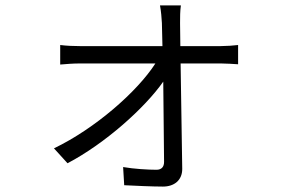

<svg xmlns="http://www.w3.org/2000/svg" viewBox="-20 -630 1040 708"><path d="M179 -83 229 -28C368 -101 514 -232 582 -329L585 -33C585 -15 576 -4 557 -4C527 -4 474 -7 434 -14L438 53C476 55 543 58 581 58C622 58 652 35 652 -7L646 -396H795C814 -396 842 -394 858 -393V-464C844 -462 813 -460 794 -460H645L644 -545C644 -567 644 -589 647 -610H570C574 -588 576 -564 577 -545L579 -460H274C251 -460 226 -461 202 -464V-392C226 -394 249 -396 275 -396H553C486 -292 331 -156 179 -83Z"/></svg>

Font: Noto Sans JP DemiLight
Style: Regular
Weight: 350
Designer: Ryoko NISHIZUKA 西塚涼子 (kana, bopomofo & ideographs); Paul D. Hunt (Latin, Greek & Cyrillic); Sandoll Communications 산돌커뮤니
Foundry: Adobe
Version: Version 2.004;hotconv 1.0.118;makeotfexe 2.5.65603